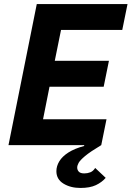

<svg xmlns="http://www.w3.org/2000/svg" viewBox="-20 -718 651 950"><path d="M22 0 162 -698H611L585 -570H282L251 -417H519L493 -289H225L193 -128H507L481 0Q426 33 401 54Q376 75 369 88Q362 101 362 111Q362 123 370 131.5Q378 140 397 140Q413 140 427 134.5Q441 129 451 113L503 162Q484 184 454.5 198Q425 212 378 212Q329 212 294 190.5Q259 169 259 129Q259 104 273.5 80Q288 56 318.5 36.5Q349 17 397 4L396 0Z"/></svg>

Font: IBM Plex Sans
Style: Bold Italic
Weight: 700
Italic angle: -11.31°
Designer: Mike Abbink, Paul van der Laan, Pieter van Rosmalen
Foundry: Bold Monday
Version: Version 3.201